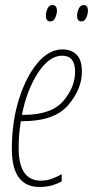

<svg xmlns="http://www.w3.org/2000/svg" viewBox="-20 -732 369 762"><path d="M137 10Q166 10 187.5 3.5Q209 -3 225 -12V-41Q206 -30 185.5 -22.5Q165 -15 142 -15Q54 -15 54 -145Q54 -203 63 -251H69Q196 -251 250.5 -314.5Q305 -378 305 -448Q305 -495 283.5 -515.5Q262 -536 228 -536Q174 -536 128.5 -481.5Q83 -427 55 -337.5Q27 -248 27 -141Q27 10 137 10ZM67 -276Q86 -374 130.5 -442.5Q175 -511 227 -511Q278 -511 278 -447Q278 -386 231 -331Q184 -276 72 -276ZM180 -647Q193 -647 199.5 -662Q206 -677 206 -689Q206 -712 188 -712Q175 -712 168.5 -697.5Q162 -683 162 -670Q162 -647 180 -647ZM303 -647Q316 -647 322.5 -662Q329 -677 329 -689Q329 -712 312 -712Q299 -712 292.5 -697.5Q286 -683 286 -670Q286 -647 303 -647Z"/></svg>

Font: Noto Sans Display Condensed Thin
Style: Italic
Weight: 250
Width: 3
Italic angle: -12°
Designer: Monotype Design Team
Foundry: Monotype Imaging Inc.
Version: Version 1.900